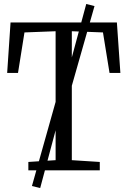

<svg xmlns="http://www.w3.org/2000/svg" viewBox="-20 -856 641 965"><path d="M259.5 -51V-699L103 -693L70.5 -489.5H16L33 -743H567.5L585 -489.5H530.5L497.5 -693L341 -699V-51L481.5 -42V0H122.5V-42ZM140.5 79 270.5 -383 298.5 -410 413.5 -836 455 -825.5 334 -400.5 305 -371.5 182 89Z"/></svg>

Font: Merriweather 24pt SemiCondensed Light
Style: Regular
Weight: 300
Width: 4
Designer: Eben Sorkin
Foundry: Eben Sorkin
Version: Version 2.100